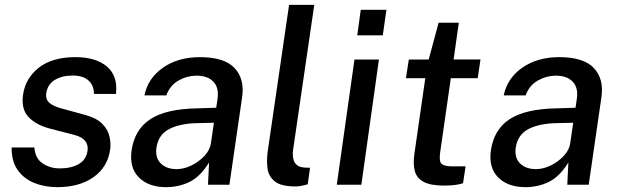

<svg xmlns="http://www.w3.org/2000/svg" viewBox="-20 -763 2554 793"><path d="M216.5 10Q165 10 122 -7.2Q79 -24.5 53.2 -60.5Q27.5 -96.5 28 -154H122Q125 -109.5 155.5 -88.5Q186 -67.5 227 -67.5Q274 -67.5 305 -85.2Q336 -103 341.5 -140Q348.5 -190.5 286 -206L191.5 -230.5Q132 -245 99.5 -277.8Q67 -310.5 75 -370Q84 -438.5 139.5 -482.8Q195 -527 291.5 -527Q376 -527 421.8 -488Q467.5 -449 459 -375H368Q368 -410.5 345.2 -430.8Q322.5 -451 280 -451Q236.5 -451 206.2 -432.8Q176 -414.5 171 -377Q167.5 -351.5 185.8 -336.8Q204 -322 243.5 -312.5L333 -288Q380 -275 403 -251Q426 -227 432.2 -199Q438.5 -171 435 -146Q425 -73 366.5 -31.5Q308 10 216.5 10Z M666 10Q594 10 553.8 -30Q513.5 -70 523.5 -142Q536 -228 600.5 -270.5Q665 -313 793.5 -315.5L873 -318L878.5 -355.5Q885 -401.5 860.8 -426.2Q836.5 -451 789.5 -450.5Q752 -450 717 -430.2Q682 -410.5 667 -369H576.5Q591 -440 653.2 -483.5Q715.5 -527 806 -527Q906.5 -527 948.8 -482Q991 -437 980 -361.5L927.5 0H839L843.5 -92Q807 -33 762.5 -11.5Q718 10 666 10ZM709.5 -64.5Q740 -64.5 771 -79.8Q802 -95 824.5 -119.2Q847 -143.5 851 -170.5L863.5 -256L798.5 -254.5Q724 -253.5 679 -230.2Q634 -207 626 -152.5Q620.5 -111 644.2 -87.8Q668 -64.5 709.5 -64.5Z M1200.5 7Q1141 7 1115.2 -13.5Q1089.5 -34 1085 -66.8Q1080.5 -99.5 1085.5 -136.5L1174 -743H1278L1191 -147.5Q1180.5 -75.5 1235.5 -71L1260.5 -70L1251 -2Q1222 7 1200.5 7Z M1455.5 -617 1470 -722.5H1576L1561 -617ZM1371 0 1444 -517H1545L1472.5 0Z M1814 3.5Q1758 3.5 1729.5 -12Q1701 -27.5 1693.2 -56.8Q1685.5 -86 1691.5 -127.5L1736.5 -440H1656.5L1668.5 -517H1750.5L1791.5 -669H1875L1853.5 -517.5H1964.5L1953 -440H1842L1798 -134Q1792.5 -96 1804.2 -86Q1816 -76 1845.5 -76H1903L1892.5 -6.5Q1882.5 -2.5 1863.2 0.5Q1844 3.5 1814 3.5Z M2150 10Q2078 10 2037.8 -30Q1997.5 -70 2007.5 -142Q2020 -228 2084.5 -270.5Q2149 -313 2277.5 -315.5L2357 -318L2362.5 -355.5Q2369 -401.5 2344.8 -426.2Q2320.5 -451 2273.5 -450.5Q2236 -450 2201 -430.2Q2166 -410.5 2151 -369H2060.5Q2075 -440 2137.2 -483.5Q2199.5 -527 2290 -527Q2390.5 -527 2432.8 -482Q2475 -437 2464 -361.5L2411.5 0H2323L2327.5 -92Q2291 -33 2246.5 -11.5Q2202 10 2150 10ZM2193.5 -64.5Q2224 -64.5 2255 -79.8Q2286 -95 2308.5 -119.2Q2331 -143.5 2335 -170.5L2347.5 -256L2282.5 -254.5Q2208 -253.5 2163 -230.2Q2118 -207 2110 -152.5Q2104.5 -111 2128.2 -87.8Q2152 -64.5 2193.5 -64.5Z"/></svg>

Font: Public Sans Medium
Style: Italic
Weight: 500
Italic angle: -8°
Designer: The Public Sans project authors (U.S. Web Design System). Libre Franklin designed by Pablo Impallari and Rodrigo Fuenzal
Version: Version 1.007; ttfautohint (v1.8.1) -l 8 -r 50 -G 200 -x 14 